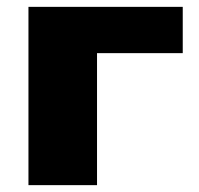

<svg xmlns="http://www.w3.org/2000/svg" viewBox="-20 -540 581 560"><path d="M263 0H63V-520H513V-385H263Z"/></svg>

Font: M PLUS 1p Black
Style: Regular
Weight: 900
Version: Version 1.061